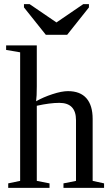

<svg xmlns="http://www.w3.org/2000/svg" viewBox="-20 -915 540 935"><path d="M159.2 -495.1Q159.2 -444.3 155.8 -421.9Q190.9 -441.9 235.6 -456.5Q280.3 -471.2 311 -471.2Q370.6 -471.2 400.9 -436.5Q431.2 -401.9 431.2 -335.9V-34.2L486.8 -22V0H289.1V-22L350.1 -34.2V-330.1Q350.1 -414.1 269 -414.1Q223.1 -414.1 159.2 -399.9V-34.2L221.2 -22V0H20V-22L78.1 -34.2V-660.2L9.8 -671.9V-693.8H159.2ZM124 -895 254.9 -805.7 385.7 -895H413.1V-878.9L307.1 -745.6H203.1L96.7 -878.9V-895Z"/></svg>

Font: Liberation Serif
Style: Regular
Weight: 400
Designer: Steve Matteson
Foundry: Ascender Corporation
Version: Version 2.1.5